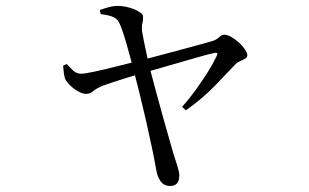

<svg xmlns="http://www.w3.org/2000/svg" viewBox="-20 -571 1040 646"><path d="M552.4 54.7Q531.5 54.7 520.3 38.7Q509 22.7 505.4 -0.7Q500.4 -30.2 491.4 -73.2Q482.4 -116.2 471.5 -164.1Q460.7 -211.9 449.7 -256.2Q438.7 -300.5 430.1 -333.3Q426.3 -348.2 420.2 -370.9Q414.1 -393.7 407.2 -418Q400.3 -442.4 393.4 -463.1Q386.5 -483.7 381.3 -493.9Q374.3 -508.7 359.1 -514.6Q344 -520.5 318.6 -523.4L316.2 -537.5Q331.5 -543 346.5 -547Q361.6 -551.1 377.4 -551.1Q389.8 -551.1 404.4 -548.1Q418.9 -545.1 431.6 -539.8Q444.4 -534.5 452.8 -528.2Q461.3 -522 461.3 -515.5Q462.1 -504.3 459.4 -493.8Q456.7 -483.4 457.7 -467.2Q459.5 -457.4 463.3 -436.9Q467.2 -416.3 472.6 -392.1Q477.9 -367.8 482.7 -346.7Q492.7 -308 504.3 -265.1Q515.9 -222.1 527.5 -180.7Q539 -139.4 548.7 -105.5Q558.4 -71.7 564.4 -51.2Q570.2 -33.7 576.7 -12.9Q583.3 7.9 583.3 19.4Q583.3 54.7 552.4 54.7ZM592.6 -211.5Q618.5 -240.5 641.1 -272.1Q663.7 -303.7 681.6 -332.6Q699.4 -361.5 708.5 -381.6Q712.9 -390.2 710.3 -392.3Q707.7 -394.4 699.7 -392.4Q684.9 -389.4 655.9 -381.3Q626.9 -373.3 591.2 -362.8Q555.5 -352.3 520.7 -342.4Q485.8 -332.5 459.4 -325.1Q436.2 -318.3 408.9 -310Q381.6 -301.7 359.2 -294.2Q336.9 -286.7 327.3 -283.1Q305.7 -274.6 294.4 -264.9Q283 -255.1 269.7 -255.1Q258.6 -255.1 244.2 -262.9Q229.7 -270.6 217.2 -282.5Q204.6 -294.4 198.9 -306Q196.4 -313.3 194.9 -324.7Q193.3 -336.2 192.3 -349.9L204.4 -355.6Q214.3 -345.6 225 -334.7Q235.7 -323.7 252.4 -322.9Q263.5 -322.9 296 -329.6Q328.4 -336.3 370.8 -347.2Q413.2 -358.1 452.4 -367.7Q476.8 -373.7 512.4 -383.4Q548.1 -393.1 585.3 -402.9Q622.6 -412.7 652.3 -421Q682.1 -429.2 695.2 -433Q707.9 -437.2 717.3 -445.8Q726.8 -454.3 734.6 -454.3Q744.9 -454.3 758.2 -446.7Q771.5 -439.2 783.7 -428Q795.9 -416.8 804 -405Q812.1 -393.2 812.1 -385.5Q812.1 -378.2 804.9 -373.8Q797.8 -369.4 788.1 -365.4Q778.5 -361.4 772 -354.6Q746.6 -327.4 703.3 -282.8Q660.1 -238.2 605.4 -199.9Z"/></svg>

Font: Noto Serif HK ExtraLight
Style: Regular
Weight: 200
Designer: Ryoko NISHIZUKA 西塚涼子 (kana & ideographs); Frank Grießhammer (Latin, Greek & Cyrillic); Wenlong ZHANG 张文龙 (bopomofo); San
Foundry: Adobe
Version: Version 2.002-H1;hotconv 1.1.0;makeotfexe 2.6.0